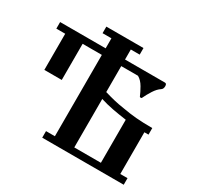

<svg xmlns="http://www.w3.org/2000/svg" viewBox="-146 -844 1037 1012"><g transform="rotate(30 372.0 -338.0)"><path d="M398 -636V-575H641Q652 -575 652 -559Q652 -542 641 -535Q622 -523 605 -496.5Q588 -470 576 -444Q575 -442 570 -442Q565 -442 564 -444Q555 -466 539 -494Q523 -522 500 -535H398V-377Q432 -367 459 -360.5Q486 -354 520 -349Q564 -341 604.5 -337.5Q645 -334 703 -334V-294H678V-40H722V0H226V-40H280V-535H163V-315H57V-535H3V-575H280V-636H226V-676H452V-636ZM560 -302Q516 -308 476 -315.5Q436 -323 398 -335V-40H560Z"/></g></svg>

Font: Triodion
Style: Regular
Weight: 400
Version: Version 1.201; ttfautohint (v1.8.4.7-5d5b)